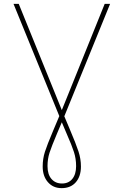

<svg xmlns="http://www.w3.org/2000/svg" viewBox="-20 -734 640 994"><path d="M201 128Q201 88 212.5 52Q224 16 255 -57Q261 -71 287 -133L50 -714H77L264 -253L300 -164L336 -253L522 -714H550L313 -132L340 -68Q374 12 386.5 50.5Q399 89 399 128Q399 179 372.5 209.5Q346 240 299 240Q255 240 228 209Q201 178 201 128ZM374 126Q374 88 363 53.5Q352 19 325 -42L300 -101L275 -42Q247 24 236.5 56.5Q226 89 226 126Q226 169 246.5 192.5Q267 216 301 216Q335 216 354.5 192Q374 168 374 126Z"/></svg>

Font: Noto Sans Mono UI Thin
Style: Regular
Weight: 250
Monospace: yes
Designer: Monotype Design team
Foundry: Monotype Imaging Inc.
Version: Version 1.000